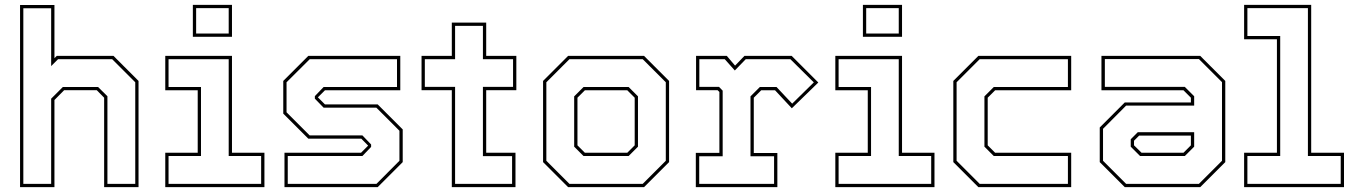

<svg xmlns="http://www.w3.org/2000/svg" viewBox="-20 -770 5572 790"><path d="M62.5 0V-749.5H204V-530.5L213.5 -540H447L550 -437V0H408.5V-368L378 -399H244L204 -358.5V0ZM76 -13.5H190.5V-364L238.5 -412H383.5L422 -374V-13.5H536.5V-431.5L441.5 -526.5H219L190.5 -498V-736H76Z M773.5 -618.5V-750H934.5V-618.5ZM787 -632H921V-736.5H787ZM660 0V-141.5H793.5V-398.5H660V-540H934.5V-141.5H1068V0ZM673.5 -13.5H1054.5V-128H921V-526.5H673.5V-412H807V-128H673.5Z M1150.5 0V-141.5H1465.5L1496 -172V-169.5L1466.5 -199.5H1248.5L1145.5 -302.5V-437L1248.5 -540H1627V-398.5H1317L1286.5 -368V-371L1317 -340.5H1534L1637 -237.5V-103L1534 0ZM1164 -13.5H1529L1623.5 -108.5V-232L1528.5 -327H1311.5L1275.5 -364V-374.5L1311.5 -412H1613.5V-526.5H1254.5L1159 -431.5V-308L1254 -213H1471L1507 -175.5V-165.5L1471 -128H1164Z M1839 0V-399H1714.5V-540H1839V-677H1980.5V-540H2104.5V-399H1980.5V-141.5H2101V0ZM1852.5 -13.5H2087V-127.5H1967V-412.5H2091V-526.5H1967V-663.5H1852.5V-526.5H1728V-412.5H1852.5Z M2317.5 0 2214.5 -103V-437L2317.5 -540H2630L2733 -437V-103L2630 0ZM2323 -13.5H2624.5L2719.5 -108.5V-431.5L2624.5 -526.5H2323L2228 -431.5V-108.5ZM2381 -128 2342.5 -166.5V-373.5L2381 -412H2566.5L2605 -373.5V-166.5L2566.5 -128ZM2386.5 -141.5H2561L2591.5 -172V-368L2561 -398.5H2386.5L2356 -368V-172Z M2843 0V-141H2940V-391.5L2932.5 -399H2844V-540H2970.5L3004.5 -500L3043 -540H3237.5L3347 -430.5L3238 -324.5L3169 -398.5H3112L3081.5 -368V-140.5H3178.5V0ZM2857 -13.5H3165V-127H3068V-373.5L3106.5 -412H3175L3239.5 -343.5L3328.5 -431L3232 -526.5H3048.5L3003.5 -480L2962 -526.5H2857.5V-412.5H2938.5L2953.5 -397V-127H2857Z M3530.5 -618.5V-750H3691.5V-618.5ZM3544 -632H3678V-736.5H3544ZM3417 0V-141.5H3550.5V-398.5H3417V-540H3691.5V-141.5H3825V0ZM3430.5 -13.5H3811.5V-128H3678V-526.5H3430.5V-412H3564V-128H3430.5Z M4005.5 0 3902.5 -103V-437L4005.5 -540H4387.5V-398.5H4074.5L4044 -368V-172L4074.5 -141.5H4387.5V0ZM4011 -13.5H4374V-128H4069L4030.5 -166.5V-373.5L4069 -412H4374V-526.5H4011L3916 -431.5V-108.5Z M4608 0 4505 -103V-245.5L4608 -348.5H4880V-368L4849.5 -398.5H4512V-540H4918.5L5021.5 -437V-103L4918.5 0ZM4671 -128 4632.5 -166.5V-197L4661.5 -226H4893.5V-166.5L4855 -128ZM4613.5 -13.5H4913L5008 -108.5V-432L4913 -527H4526V-412.5H4855L4893.5 -374V-335.5H4613.5L4518.5 -240V-108.5ZM4677 -141.5H4849.5L4880 -172V-212H4667L4646 -191V-172Z M5099 0V-141.5H5234V-608.5H5099V-750H5375V-141.5H5510V0ZM5112.5 -13.5H5496.5V-128H5361.5V-736.5H5112.5V-622H5247.5V-128H5112.5Z"/></svg>

Font: Tourney Thin
Style: Regular
Weight: 100
Designer: Tyler Finck
Foundry: Etcetera Type Co
Version: Version 1.015